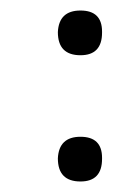

<svg xmlns="http://www.w3.org/2000/svg" viewBox="-20 -340 264 365"><path d="M174 -280Q174 -279 174 -278Q174 -235 133 -235Q90 -235 90 -279Q92 -320 133 -320Q174 -320 174 -280ZM174 -40Q174 -39 174 -38Q174 5 133 5Q90 5 90 -39Q92 -80 133 -80Q174 -80 174 -40Z"/></svg>

Font: Tajawal
Style: Regular
Weight: 400
Designer: Boutros Fonts
Foundry: Created by Boutros International 2017
Version: Version 1.700